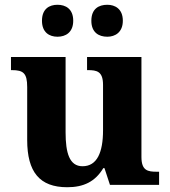

<svg xmlns="http://www.w3.org/2000/svg" viewBox="-20 -775 712 805"><path d="M430 -621C462 -621 495 -639 495 -688C495 -738 462 -755 430 -755C394 -755 363 -738 363 -688C363 -639 394 -621 430 -621ZM221 -621C255 -621 287 -639 287 -688C287 -738 255 -755 221 -755C187 -755 156 -738 156 -688C156 -639 187 -621 221 -621ZM262 10C330 10 379 -13 413 -70H418L441 0H647V-55H638C600 -55 573 -59 573 -117V-536H345V-481H348C386 -481 412 -476 412 -419V-229C412 -136 387 -78 326 -78C271 -78 255 -134 255 -220V-536H26V-481H30C78 -481 94 -468 94 -410V-188C94 -54 146 10 262 10Z"/></svg>

Font: Noto Serif Hentaigana Bold
Style: Regular
Weight: 700
Designer: Kazuhiro Yamada
Foundry: nipponia
Version: Version 1.000